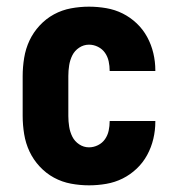

<svg xmlns="http://www.w3.org/2000/svg" viewBox="-20 -548 540 576"><path d="M247 8Q220 8 193 3Q166 -2 142 -15Q118 -28 99 -48.5Q80 -69 68.5 -93.5Q57 -118 52.5 -145.5Q48 -173 48 -200V-320Q48 -347 52.5 -374.5Q57 -402 68.5 -426.5Q80 -451 99 -471.5Q118 -492 142 -505Q166 -518 193 -523Q220 -528 247 -528Q273 -528 299 -523.5Q325 -519 348 -507.5Q371 -496 390 -478Q409 -460 421.5 -437Q434 -414 440 -388.5Q446 -363 446 -337V-335H309V-336Q309 -350 306 -364Q303 -378 295 -389.5Q287 -401 274 -407.5Q261 -414 247 -414Q231 -414 217.5 -405Q204 -396 197 -382Q190 -368 187.5 -352Q185 -336 185 -320V-200Q185 -184 187.5 -168Q190 -152 197 -138Q204 -124 217.5 -115Q231 -106 247 -106Q261 -106 274 -112.5Q287 -119 295 -130.5Q303 -142 306 -156Q309 -170 309 -184V-185H446V-183Q446 -157 440 -131.5Q434 -106 421.5 -83Q409 -60 390 -42Q371 -24 348 -12.5Q325 -1 299 3.5Q273 8 247 8Z"/></svg>

Font: Iosevka Curly Heavy
Style: Regular
Weight: 900
Monospace: yes
Designer: Belleve Invis
Foundry: Belleve Invis
Version: Version 22.1.2; ttfautohint (v1.8.4)